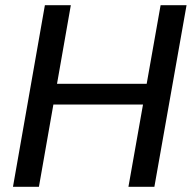

<svg xmlns="http://www.w3.org/2000/svg" viewBox="-20 -720 739 740"><path d="M475 0 599 -700H699L575 0ZM30 0 153 -700H253L130 0ZM169 -317 183 -397H567L552 -317Z"/></svg>

Font: DM Sans 11pt Medium
Style: Italic
Weight: 500
Italic angle: -10°
Version: Version 4.004;gftools[0.9.30]